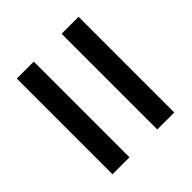

<svg xmlns="http://www.w3.org/2000/svg" viewBox="-52 -572 576 576"><g transform="rotate(45 236.0 -284.0)"><path d="M31 -153H437V-225H31ZM31 -343H437V-415H31Z"/></g></svg>

Font: Charger Sport
Style: Nrw
Weight: 400
Designer: Jasper
Foundry: Cannot Into Space Fonts
Version: Version 1.1